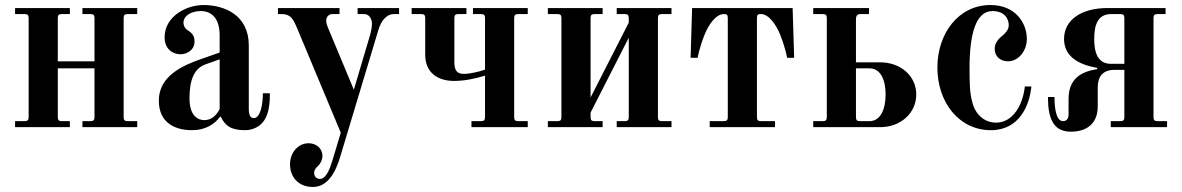

<svg xmlns="http://www.w3.org/2000/svg" viewBox="-20 -506 4704 764"><path d="M40 0H258V-24H226C214 -24 210 -28 210 -40V-234H356V-40C356 -28 352 -24 340 -24H308V0H526V-24H488C476 -24 472 -28 472 -40V-434C472 -446 476 -450 488 -450H526V-474H308V-450H340C352 -450 356 -446 356 -434V-262H210V-434C210 -446 214 -450 226 -450H258V-474H40V-450H78C90 -450 94 -446 94 -434V-40C94 -28 90 -24 78 -24H40Z M734 -115C734 -189 753 -234 798 -250L854 -270V-72C840 -44 819 -28 793 -28C771 -28 734 -41 734 -115ZM612 -106C612 -13 682 12 744 12C798 12 834 -12 856 -42H858C876 -6 898 12 955 12C991 12 1018 -6 1032 -28C1051 -57 1054 -99 1054 -135H1026C1026 -90 1016 -36 990 -36C977 -36 970 -47 970 -72V-325C970 -447 872 -486 790 -486C719 -486 635 -439 635 -358C635 -311 667 -290 698 -290C723 -290 754 -306 754 -341C754 -364 744 -375 726 -386C713 -395 710 -409 710 -415C710 -446 745 -462 779 -462C818 -462 854 -438 854 -365V-297L780 -271C708 -246 612 -204 612 -106Z M1086 -450H1101C1137 -450 1147 -430 1163 -392L1336 22L1303 132C1294 161 1279 206 1253 206C1236 206 1230 192 1230 182C1230 170 1237 162 1244 156C1253 148 1263 132 1263 114C1263 87 1241 64 1208 64C1164 64 1134 104 1134 147C1134 200 1169 238 1225 238C1286 238 1317 175 1334 117L1486 -388C1499 -431 1524 -450 1546 -450H1568V-474H1403V-450H1429C1450 -450 1460 -430 1460 -412C1460 -396 1457 -384 1453 -368L1388 -149L1285 -396C1280 -408 1278 -418 1278 -424C1278 -441 1291 -450 1302 -450H1331V-474H1086Z M1618 -450H1656C1668 -450 1672 -446 1672 -434V-288C1672 -216 1723 -184 1786 -184C1828 -184 1867 -192 1910 -205V-40C1910 -28 1906 -24 1894 -24H1856V0H2080V-24H2042C2030 -24 2026 -28 2026 -40V-434C2026 -446 2030 -450 2042 -450H2080V-474H1862V-450H1894C1906 -450 1910 -446 1910 -434V-229C1889 -221 1849 -212 1826 -212C1799 -212 1788 -225 1788 -259V-434C1788 -446 1792 -450 1804 -450H1836V-474H1618Z M2160 0H2378V-24H2346C2334 -24 2330 -28 2330 -40V-58L2482 -356V-40C2482 -28 2478 -24 2466 -24H2434V0H2652V-24H2614C2602 -24 2598 -28 2598 -40V-434C2598 -446 2602 -450 2614 -450H2652V-474H2434V-450H2466C2478 -450 2482 -446 2482 -434V-416L2330 -118V-434C2330 -446 2334 -450 2346 -450H2378V-474H2160V-450H2198C2210 -450 2214 -446 2214 -434V-40C2214 -28 2210 -24 2198 -24H2160Z M2728 -276H2756C2756 -276 2762 -314 2784 -369C2799 -406 2828 -450 2860 -450C2872 -450 2876 -448 2876 -434V-40C2876 -28 2872 -24 2860 -24H2804V0H3064V-24H3008C2996 -24 2992 -28 2992 -40V-434C2992 -448 2996 -450 3008 -450C3040 -450 3069 -406 3084 -369C3106 -314 3112 -276 3112 -276H3140L3134 -474H2734Z M3216 0H3482C3566 0 3626 -58 3626 -130C3626 -202 3566 -258 3482 -258H3386V-427C3386 -444 3391 -450 3404 -450H3438V-474H3216V-450H3254C3266 -450 3270 -446 3270 -434V-40C3270 -28 3266 -24 3254 -24H3216ZM3386 -40V-234H3440C3484 -234 3504 -188 3504 -130C3504 -72 3484 -24 3440 -24H3402C3390 -24 3386 -28 3386 -40Z M3710 -237C3710 -100 3795 12 3923 12C4037 12 4077 -88 4084 -162H4058C4051 -94 4014 -18 3943 -18C3898 -18 3861 -50 3849 -99C3838 -138 3838 -181 3838 -237C3838 -370 3863 -462 3929 -462C3980 -462 3994 -428 3994 -406C3994 -389 3982 -375 3970 -365C3960 -357 3938 -339 3938 -312C3938 -280 3962 -262 3991 -262C4032 -262 4066 -303 4066 -351C4066 -413 4022 -486 3921 -486C3795 -486 3710 -374 3710 -237Z M4150 -120C4150 -42 4167 18 4241 18C4304 18 4348 -14 4348 -82V-158C4348 -199 4366 -228 4415 -228H4454V-40C4454 -28 4450 -24 4438 -24H4400V0H4624V-24H4586C4574 -24 4570 -28 4570 -40V-434C4570 -446 4574 -450 4586 -450H4618V-474H4387C4280 -474 4214 -425 4214 -351C4214 -287 4263 -250 4346 -236V-231C4283 -221 4232 -194 4232 -112V-51C4232 -32 4223 -24 4210 -24C4183 -24 4176 -74 4176 -120ZM4334 -351C4334 -406 4348 -450 4401 -450H4437C4450 -450 4454 -446 4454 -434V-252H4401C4348 -252 4334 -297 4334 -351Z"/></svg>

Font: Old Standard
Style: Bold
Weight: 700
Designer: Alexey Kryukov <alexios@thessalonica.org.ru>
Version: Version 2.0.2